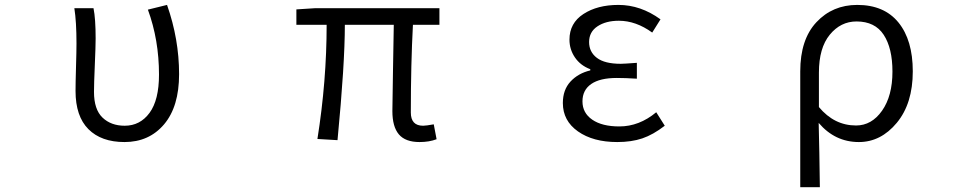

<svg xmlns="http://www.w3.org/2000/svg" viewBox="-20 -574 4040 793"><path d="M494.1 12.7Q398.4 12.7 345.2 -40.5Q292 -93.8 292 -198.2Q292 -231.4 293.9 -296.4Q295.9 -361.3 295.9 -394.5Q295.9 -484.4 287.1 -540H366.2Q375 -497.1 375 -415Q375 -383.8 371.6 -305.7Q368.2 -227.5 368.2 -194.3Q368.2 -122.1 403.3 -88.4Q438.5 -54.7 495.1 -54.7Q558.6 -54.7 597.7 -107.9Q636.7 -161.1 636.7 -265.6Q636.7 -409.2 590.8 -534.2L669.9 -553.7Q719.7 -412.1 719.7 -267.6Q719.7 -133.8 657.7 -60.5Q595.7 12.7 494.1 12.7Z M1712.9 12.7Q1654.3 12.7 1627.4 -19Q1600.6 -50.8 1600.6 -115.2Q1600.6 -142.6 1603 -274.9Q1605.5 -407.2 1606.4 -471.7H1404.3Q1404.3 -309.6 1374 4.9L1291 0Q1329.1 -239.3 1329.1 -471.7H1204.1V-535.2L1279.3 -540H1794.9V-471.7H1685.5Q1676.8 -308.6 1676.8 -109.4Q1676.8 -54.7 1727.5 -54.7Q1739.3 -54.7 1771.5 -60.5L1783.2 1Q1752.9 12.7 1712.9 12.7Z M2529.3 12.7Q2429.7 12.7 2367.2 -31.2Q2304.7 -75.2 2304.7 -148.4Q2304.7 -203.1 2336.4 -237.3Q2368.2 -271.5 2418 -283.2V-288.1Q2377 -303.7 2354.5 -336.9Q2332 -370.1 2332 -410.2Q2332 -478.5 2389.6 -516.1Q2447.3 -553.7 2534.2 -553.7Q2626 -553.7 2708 -494.1L2673.8 -439.5Q2606.4 -488.3 2536.1 -488.3Q2482.4 -488.3 2447.8 -465.3Q2413.1 -442.4 2413.1 -400.4Q2413.1 -359.4 2445.3 -335Q2477.5 -310.5 2543.9 -310.5Q2555.7 -310.5 2610.4 -314.5V-249Q2562.5 -252 2527.3 -252Q2458 -252 2421.9 -227.1Q2385.7 -202.1 2385.7 -155.3Q2385.7 -107.4 2426.3 -79.6Q2466.8 -51.8 2538.1 -51.8Q2620.1 -51.8 2690.4 -110.4L2725.6 -54.7Q2677.7 -17.6 2632.8 -2.4Q2587.9 12.7 2529.3 12.7Z M3285.2 199.2V-279.3Q3285.2 -411.1 3352.1 -482.4Q3418.9 -553.7 3520.5 -553.7Q3631.8 -553.7 3690.9 -481Q3750 -408.2 3750 -279.3Q3750 -146.5 3684.1 -66.9Q3618.2 12.7 3527.3 12.7Q3428.7 12.7 3361.3 -66.4Q3364.3 46.9 3366.2 199.2ZM3515.6 -55.7Q3580.1 -55.7 3623 -116.7Q3666 -177.7 3666 -278.3Q3666 -375 3629.9 -430.2Q3593.8 -485.4 3517.6 -485.4Q3452.1 -485.4 3407.2 -430.7Q3362.3 -376 3362.3 -274.4V-131.8Q3425.8 -55.7 3515.6 -55.7Z"/></svg>

Font: GenEi Gothic M SemiLight
Style: Regular
Weight: 350
Designer: o_tamon (Modified); [Source Han Sans]
Ryoko NISHIZUKA  (kana & ideographs); Paul D. Hunt (Latin, Greek & Cyrillic); Wenl
Version: Version 1.1a;Original Version 1.004